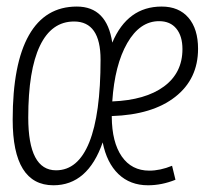

<svg xmlns="http://www.w3.org/2000/svg" viewBox="-20 -547 626 577"><path d="M428.7 -34.2Q461.4 -34.2 497.1 -48.8L507.3 -6.8Q466.3 9.8 424.8 9.8Q371.1 9.8 335.9 -23.9Q300.8 -57.6 288.6 -119.1Q243.7 9.8 140.6 9.8Q18.1 9.8 18.1 -187.5Q18.1 -355 66.9 -441.2Q115.7 -527.3 210.9 -527.3Q301.3 -527.3 317.4 -418.9Q363.3 -527.3 465.8 -527.3Q517.6 -527.3 546.4 -493.7Q575.2 -460 575.2 -400.4Q575.2 -309.6 506.6 -255.9Q438 -202.1 315.9 -198.2Q315.9 -197.3 315.9 -195.8Q316.4 -119.6 345.9 -76.9Q375.5 -34.2 428.7 -34.2ZM148.4 -35.2Q214.4 -35.2 248.3 -119.4Q282.2 -203.6 282.2 -367.7Q282.2 -482.4 202.6 -482.4Q134.8 -482.4 99.9 -409.2Q64.9 -335.9 64.9 -193.8Q64.9 -35.2 148.4 -35.2ZM317.4 -242.2Q417 -246.1 472.7 -287.1Q528.3 -328.1 528.3 -399.4Q528.3 -438.5 510 -460.9Q491.7 -483.4 458 -483.4Q400.4 -483.4 362.5 -417.7Q324.7 -352.1 317.4 -242.2Z"/></svg>

Font: Cascadia Code NF ExtraLight
Style: Italic
Weight: 200
Italic angle: -10°
Monospace: yes
Designer: Aaron Bell
Foundry: Saja Typeworks
Version: Version 2404.023; ttfautohint (v1.8.4)